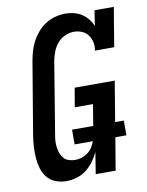

<svg xmlns="http://www.w3.org/2000/svg" viewBox="-85 -804 669 873"><g transform="rotate(-10 250.0 -367.5)"><path d="M151 8Q125 8 101.5 -1Q78 -10 63 -28.5Q48 -47 41 -70.5Q34 -94 32 -119Q30 -144 31.5 -170Q33 -196 37 -222L93 -556Q97 -579 103.5 -601.5Q110 -624 121.5 -645.5Q133 -667 149.5 -686Q166 -705 187 -718Q208 -731 231.5 -737Q255 -743 278 -743Q298 -743 317.5 -738Q337 -733 353 -722.5Q369 -712 381 -697Q393 -682 400 -664L411 -735H500L470 -554H381Q385 -574 381 -592.5Q377 -611 366.5 -625.5Q356 -640 338.5 -647.5Q321 -655 301 -655Q281 -655 260.5 -646Q240 -637 225.5 -620Q211 -603 203 -582.5Q195 -562 191 -542L136 -207Q133 -192 132.5 -177.5Q132 -163 134 -149Q136 -135 141 -122Q146 -109 155 -99Q164 -89 178 -84.5Q192 -80 206 -80Q221 -80 236 -84.5Q251 -89 264 -98.5Q277 -108 286 -121.5Q295 -135 300 -150H216V-218H314L330 -316H246L261 -404H446L415 -218H455V-150H404L379 0H287L303 -100Q293 -78 278 -57.5Q263 -37 243 -21.5Q223 -6 198.5 1Q174 8 151 8Z"/></g></svg>

Font: Iosevka Curly Slab Semibold
Style: Italic
Weight: 600
Italic angle: -9°
Monospace: yes
Designer: Belleve Invis
Foundry: Belleve Invis
Version: Version 22.1.2; ttfautohint (v1.8.4)